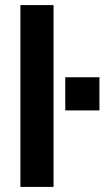

<svg xmlns="http://www.w3.org/2000/svg" viewBox="-20 -733 418 753"><path d="M236 -300H370V-430H236ZM60 0H190V-713H60Z"/></svg>

Font: Ronzino
Style: Bold
Weight: 700
Designer: Nunzio Mazzaferro
Foundry: Collletttivo
Version: Version 1.000;Glyphs 3.3 (3337)